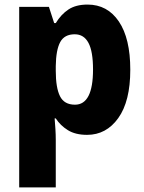

<svg xmlns="http://www.w3.org/2000/svg" viewBox="-20 -580 631 840"><path d="M363 -560Q450 -560 500 -486Q550 -412 550 -275Q550 -137 497.5 -63.5Q445 10 361 10Q310 10 277 -10.5Q244 -31 224 -62H219Q221 -38 222.5 -14.5Q224 9 224 32V240H64V-550H194L217 -479H224Q247 -517 279.5 -538.5Q312 -560 363 -560ZM307 -430Q262 -430 243.5 -396Q225 -362 224 -291V-270Q224 -196 242.5 -159Q261 -122 308 -122Q387 -122 387 -276Q387 -355 367 -392.5Q347 -430 307 -430Z"/></svg>

Font: Noto Sans Hebrew SemiCondensed ExtraBold
Style: Regular
Weight: 800
Width: 4
Designer: Monotype Design Team
Foundry: Monotype Imaging Inc.
Version: Version 2.004; ttfautohint (v1.8.4.7-5d5b)